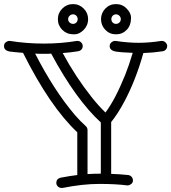

<svg xmlns="http://www.w3.org/2000/svg" viewBox="-58 -907 849 952"><path d="M376 -43.9Q409.2 -45.9 441.9 -45.9V-299.8Q318.4 -413.1 195.8 -641.1Q187 -640.1 177.7 -640.1Q157.2 -640.1 141.8 -640.1Q126.5 -640.1 116.2 -641.1Q210 -458.5 312.5 -337.9Q339.4 -306.6 368.2 -280.8Q376 -272.9 376 -262.2ZM628.9 -694.8Q682.6 -694.8 741.2 -704.1H745.1Q755.4 -704.1 763.2 -696Q771 -688 771 -678.5Q771 -668.9 764.6 -661.6Q758.3 -654.3 749 -652.8Q700.7 -645.5 652.8 -644Q615.7 -511.2 559.6 -405.3Q526.9 -343.3 493.2 -301.8V-44.9Q535.2 -43.5 578.1 -39.1Q587.9 -37.6 594.5 -30.3Q601.1 -22.9 601.1 -12Q601.1 -1 592.3 5.6Q583.5 12.2 575.2 12.2H571.8Q516.1 4.9 434.1 4.9Q352.1 4.9 252 24.9H247.1Q236.3 24.9 228.8 17.3Q221.2 9.8 221.2 0Q221.2 -20.5 242.2 -25.9Q291 -35.2 325.2 -39.1V-251Q189 -379.4 56.2 -645Q7.8 -648.9 -8.8 -651.4Q-38.1 -656.2 -38.1 -678.2Q-38.1 -690.9 -29.3 -697.5Q-20.5 -704.1 -12.2 -704.1H-8.8Q74.2 -690.9 159.2 -690.9Q244.1 -690.9 323.2 -704.1H326.2Q337.4 -704.1 344.7 -696.3Q352.1 -688.5 352.1 -678.7Q352.1 -668.9 345.9 -661.6Q339.8 -654.3 325.7 -652.3Q293.5 -647 252.9 -644Q316.4 -526.4 396 -425.8Q428.7 -384.3 464.8 -349.1Q513.2 -413.1 562.5 -535.2Q582 -584 600.1 -645Q538.6 -647.5 518.6 -650.9Q485.8 -656.2 485.8 -678.2Q485.8 -689.9 494.4 -697Q502.9 -704.1 511.2 -704.1H515.1Q576.2 -694.8 628.9 -694.8ZM327.1 -812Q327.1 -821.8 320.6 -828.9Q314 -835.9 304.2 -835.9Q294.4 -835.9 287.1 -828.9Q279.8 -821.8 279.8 -812Q279.8 -802.2 287.1 -795.4Q294.4 -788.6 304.2 -788.6Q314 -788.6 320.6 -795.4Q327.1 -802.2 327.1 -812ZM541 -812Q541 -821.8 533.9 -828.9Q526.9 -835.9 517.1 -835.9Q507.3 -835.9 500.7 -828.9Q494.1 -821.8 494.1 -812Q494.1 -802.2 500.7 -795.4Q507.3 -788.6 517.1 -788.6Q526.9 -788.6 533.9 -795.4Q541 -802.2 541 -812ZM378.9 -812Q378.9 -796.4 373 -782.7Q367.2 -769 356.9 -758.8Q335 -736.8 311.8 -736.8Q288.6 -736.8 274.9 -742.7Q261.2 -748.5 251 -758.8Q229 -780.8 229 -812Q229 -842.8 251 -864.7Q272.9 -886.7 304.2 -886.7Q335 -886.7 356.9 -864.7Q378.9 -842.8 378.9 -812ZM517.1 -736.8Q485.8 -736.8 464.4 -758.8Q442.9 -781.2 442.9 -812Q442.9 -842.3 464.4 -864.7Q485.8 -886.7 517.1 -886.7Q548.8 -886.7 569.8 -864.7Q591.8 -842.3 591.8 -819.3Q591.8 -781.2 570.3 -759Q548.8 -736.8 517.1 -736.8Z"/></svg>

Font: Ribeye Marrow
Style: Regular
Weight: 400
Designer: Astigmatic (AOETI)
Foundry: Astigmatic (AOETI)
Version: Version 1.000